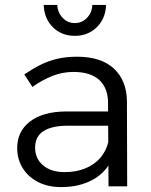

<svg xmlns="http://www.w3.org/2000/svg" viewBox="-20 -759 617 782"><path d="M257 -247Q191 -247 157 -225Q123 -203 123 -158Q123 -113 155.5 -85.5Q188 -58 244 -58Q290 -58 327 -73Q364 -88 388.5 -116Q413 -144 422 -184L442 -121Q414 -58 359 -27.5Q304 3 229 3Q175 3 134.5 -18Q94 -39 72 -75Q50 -111 50 -156Q50 -224 102 -264Q154 -304 247 -305H434V-247ZM420 -340Q420 -400 384.5 -433Q349 -466 279 -466Q235 -466 194 -450Q153 -434 112 -405L79 -456Q113 -479 145 -495Q177 -511 213 -519.5Q249 -528 294 -528Q392 -528 444 -479.5Q496 -431 497 -347L498 0H422ZM213 -739Q215 -708 235 -686.5Q255 -665 285 -665Q314 -665 334.5 -686.5Q355 -708 356 -739H412Q410 -683 374 -648Q338 -613 285 -613Q231 -613 195.5 -648Q160 -683 158 -739Z"/></svg>

Font: Alexandria Light
Style: Regular
Weight: 300
Designer: Mohamed Gaber
Foundry: Kief Type Foundry
Version: Version 5.100